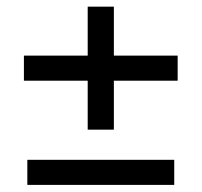

<svg xmlns="http://www.w3.org/2000/svg" viewBox="-20 -612 590 562"><path d="M236.7 -232.5V-375.8H50V-449.2H236.7V-592.5H313.3V-449.2H500V-375.8H313.3V-232.5ZM60 -70.8V-144.2H490V-70.8Z"/></svg>

Font: Funnel Sans Light
Style: Regular
Weight: 400
Version: Version 1.000